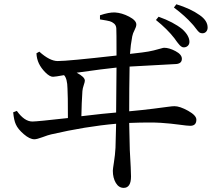

<svg xmlns="http://www.w3.org/2000/svg" viewBox="-20 -829 1040 918"><path d="M725.6 -733.4 738.3 -749Q809.6 -723.6 851.6 -689.5Q885.7 -658.2 885.7 -628.9Q885.7 -617.2 877.9 -609.9Q870.1 -602.5 858.4 -602.5Q855.5 -602.5 852.5 -603.5Q849.6 -604.5 846.2 -606.9Q842.8 -609.4 840.3 -611.8Q837.9 -614.3 834 -619.1Q830.1 -624 827.6 -627Q825.2 -629.9 820.8 -636.2Q816.4 -642.6 813.5 -646.5Q779.3 -690.4 725.6 -733.4ZM369.1 -273.4Q484.4 -287.1 535.2 -291Q537.1 -449.2 537.1 -505.9Q477.5 -500 346.7 -481.4Q385.7 -460.9 385.7 -443.4Q385.7 -437.5 380.4 -421.9Q375 -406.2 374 -393.6Q370.1 -335.9 369.1 -273.4ZM601.6 -571.3 659.2 -578.1Q691.4 -582 714.8 -587.9Q738.3 -593.8 749.5 -597.2Q760.7 -600.6 764.6 -600.6Q789.1 -600.6 819.3 -584.5Q849.6 -568.4 849.6 -547.9Q849.6 -522.5 815.4 -522.5Q631.8 -512.7 599.6 -510.7Q597.7 -407.2 597.7 -296.9Q661.1 -302.7 711.9 -309.1Q762.7 -315.4 783.2 -318.4Q803.7 -321.3 814.5 -321.3Q839.8 -321.3 879.4 -299.3Q918.9 -277.3 918.9 -256.8Q918.9 -227.5 889.6 -227.5Q876 -227.5 837.4 -232.9Q798.8 -238.3 750 -241.7Q701.2 -245.1 597.7 -241.2Q599.6 -157.2 600.6 -112.3Q606.4 -12.7 606.4 14.6Q606.4 69.3 571.3 69.3Q547.9 69.3 533.7 45.4Q519.5 21.5 519.5 -12.7Q519.5 -20.5 524.9 -54.2Q530.3 -87.9 532.2 -122.1Q533.2 -152.3 535.2 -237.3Q389.6 -224.6 224.6 -186.5Q210.9 -183.6 183.6 -173.3Q156.2 -163.1 144.5 -163.1Q122.1 -163.1 93.8 -187.5Q65.4 -211.9 55.7 -234.4Q46.9 -252.9 43 -292L60.5 -298.8Q96.7 -248 134.8 -248Q157.2 -248 304.7 -264.6Q304.7 -378.9 302.7 -405.3Q301.8 -454.1 286.1 -469.7Q243.2 -461.9 233.4 -461.9Q217.8 -461.9 197.3 -482.4Q176.8 -502.9 166 -525.4Q155.3 -547.9 154.3 -574.2L168 -582Q217.8 -537.1 255.9 -537.1Q304.7 -537.1 537.1 -563.5Q537.1 -684.6 536.1 -693.4Q535.2 -708 525.4 -716.3Q515.6 -724.6 504.9 -727.5Q494.1 -730.5 462.9 -735.4Q460 -736.3 458 -736.3V-755.9Q501 -770.5 529.3 -769.5Q562.5 -767.6 597.2 -749.5Q631.8 -731.4 631.8 -711.9Q631.8 -701.2 623.5 -685.5Q615.2 -669.9 612.3 -655.3Q604.5 -615.2 601.6 -571.3ZM811.5 -793 823.2 -808.6Q890.6 -788.1 934.6 -756.8Q972.7 -730.5 972.7 -697.3Q972.7 -685.5 965.8 -677.7Q959 -669.9 947.3 -669.9Q939.5 -669.9 933.6 -673.8Q927.7 -677.7 916.5 -692.9Q905.3 -708 899.4 -713.9Q865.2 -752.9 811.5 -793Z"/></svg>

Font: GenYoMin TW TTF Medium
Style: Regular
Weight: 500
Version: Version 1.300